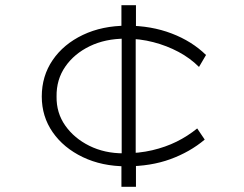

<svg xmlns="http://www.w3.org/2000/svg" viewBox="-20 -720 939 740"><path d="M467 -79Q373 -79 299 -114.5Q225 -150 183 -210.5Q141 -271 141 -348Q141 -427 183 -488.5Q225 -550 299.5 -585.5Q374 -621 470 -621Q563 -621 641.5 -591Q720 -561 774 -508L747 -462Q713 -496 668 -520Q623 -544 571 -557.5Q519 -571 463 -571Q386 -571 326 -542Q266 -513 231.5 -463Q197 -413 198 -348Q197 -285 231.5 -236Q266 -187 324.5 -158Q383 -129 456 -129Q516 -129 567 -141Q618 -153 660.5 -174Q703 -195 740 -225L769 -182Q712 -134 636.5 -106.5Q561 -79 467 -79ZM448 0V-87L449 -123V-579L448 -609V-700H504V-608L503 -580V-122L504 -87V0Z"/></svg>

Font: Lexend Zetta ExtraLight
Style: Regular
Weight: 250
Version: Version 1.007